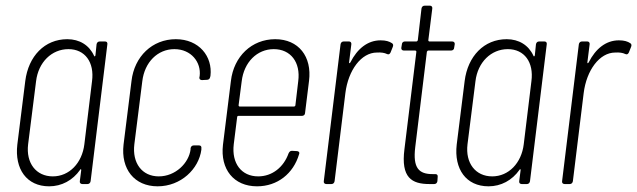

<svg xmlns="http://www.w3.org/2000/svg" viewBox="-20 -648 2243 676"><path d="M320 -492 316 -453C315 -449 312 -448 311 -452C294 -489 260 -510 217 -510C137 -510 80 -450 69 -363L41 -139C31 -53 74 8 153 8C197 8 236 -13 262 -50C264 -54 266 -53 266 -49L261 -10C260 -4 264 0 270 0H288C294 0 298 -4 299 -10L358 -492C359 -498 356 -502 350 -502H331C325 -502 321 -498 320 -492ZM166 -27C107 -27 71 -74 79 -140L107 -362C115 -429 162 -475 221 -475C279 -475 313 -429 304 -362L277 -140C269 -74 224 -27 166 -27Z M535 8C617 8 680 -53 689 -121V-126C690 -132 687 -136 681 -136H662C656 -136 652 -132 651 -126V-122C645 -74 598 -27 539 -27C480 -27 445 -74 453 -140L481 -362C489 -429 535 -475 594 -475C653 -475 689 -429 683 -380L682 -376C681 -370 685 -366 691 -366L709 -367C715 -367 719 -371 720 -377L721 -381C729 -449 681 -510 599 -510C516 -510 453 -449 443 -363L415 -139C405 -53 453 8 535 8Z M1054 -250 1068 -363C1079 -449 1031 -510 949 -510C866 -510 803 -449 793 -363L765 -138C755 -52 803 8 885 8C957 8 1013 -37 1033 -105C1036 -112 1031 -116 1025 -116L1008 -117C1002 -117 999 -114 996 -108C979 -60 939 -27 889 -27C830 -27 795 -73 803 -140L815 -236C815 -238 817 -240 819 -240H1043C1049 -240 1054 -244 1054 -250ZM944 -475C1003 -475 1039 -429 1030 -362L1020 -277C1020 -275 1017 -273 1016 -273H823C822 -273 820 -275 820 -277L831 -362C839 -429 885 -475 944 -475Z M1320 -506C1274 -506 1238 -476 1214 -429C1212 -425 1209 -424 1209 -428L1217 -492C1218 -498 1214 -502 1209 -502H1190C1184 -502 1180 -498 1179 -492L1120 -10C1119 -4 1123 0 1129 0H1147C1153 0 1157 -4 1158 -10L1196 -320C1206 -401 1252 -463 1307 -463C1322 -464 1334 -462 1342 -458C1348 -455 1352 -457 1355 -463L1363 -483C1365 -488 1365 -493 1360 -496C1351 -502 1339 -506 1320 -506Z M1579 -480 1581 -492C1582 -498 1578 -502 1572 -502H1492C1490 -502 1488 -504 1488 -506L1502 -618C1503 -624 1499 -628 1494 -628H1475C1469 -628 1465 -624 1464 -618L1451 -506C1450 -504 1448 -502 1446 -502H1405C1400 -502 1395 -498 1395 -492L1393 -480C1392 -474 1396 -470 1402 -470H1442C1444 -470 1446 -468 1446 -466L1404 -123C1391 -22 1430 0 1492 0H1509C1515 0 1519 -4 1520 -10L1521 -25C1522 -31 1519 -35 1513 -35H1503C1455 -35 1433 -56 1442 -130L1483 -466C1484 -468 1486 -470 1488 -470H1568C1574 -470 1579 -474 1579 -480Z M1867 -492 1863 -453C1862 -449 1859 -448 1858 -452C1841 -489 1807 -510 1764 -510C1684 -510 1627 -450 1616 -363L1588 -139C1578 -53 1621 8 1700 8C1744 8 1783 -13 1809 -50C1811 -54 1813 -53 1813 -49L1808 -10C1807 -4 1811 0 1817 0H1835C1841 0 1845 -4 1846 -10L1905 -492C1906 -498 1903 -502 1897 -502H1878C1872 -502 1868 -498 1867 -492ZM1713 -27C1654 -27 1618 -74 1626 -140L1654 -362C1662 -429 1709 -475 1768 -475C1826 -475 1860 -429 1851 -362L1824 -140C1816 -74 1771 -27 1713 -27Z M2159 -506C2113 -506 2077 -476 2053 -429C2051 -425 2048 -424 2048 -428L2056 -492C2057 -498 2053 -502 2048 -502H2029C2023 -502 2019 -498 2018 -492L1959 -10C1958 -4 1962 0 1968 0H1986C1992 0 1996 -4 1997 -10L2035 -320C2045 -401 2091 -463 2146 -463C2161 -464 2173 -462 2181 -458C2187 -455 2191 -457 2194 -463L2202 -483C2204 -488 2204 -493 2199 -496C2190 -502 2178 -506 2159 -506Z"/></svg>

Font: Barlow Condensed ExtraLight
Style: Italic
Weight: 275
Width: 3
Italic angle: -7°
Designer: Jeremy Tribby
Foundry: Tribby Type
Version: Version 1.422;hotconv 1.0.109;makeotfexe 2.5.65596